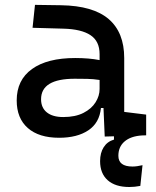

<svg xmlns="http://www.w3.org/2000/svg" viewBox="-20 -542 626 769"><path d="M498 207Q441.9 207 411.4 179.9Q380.9 152.8 380.9 103.5Q380.9 70.3 395.3 47.6Q409.7 24.9 436.5 17.1V3.9L399.4 4.9L394.5 -109.4H384.3Q378.4 -49.8 333.7 -20Q289.1 9.8 216.8 9.8Q135.7 9.8 91.3 -29.3Q46.9 -68.4 46.9 -139.6Q46.9 -221.7 108.2 -265.6Q169.4 -309.6 281.2 -309.6Q336.9 -309.6 378.9 -301.3V-325.2Q378.9 -377 342.5 -401.1Q306.2 -425.3 234.4 -427.2L110.4 -430.7L120.1 -522.5L224.6 -521Q353 -519 415.3 -465.6Q477.5 -412.1 477.5 -309.6V-93.8L565.4 -83V0L548.3 0.5Q503.4 3.4 478.8 24.7Q454.1 45.9 454.1 82Q454.1 125 510.7 125Q527.8 125 550.8 119.6L542 202.6Q519.5 207 498 207ZM378.9 -221.7Q354 -225.6 329.3 -226.1Q304.7 -226.6 279.3 -226.6Q144.5 -226.6 144.5 -144.5Q144.5 -110.4 167.7 -91.8Q190.9 -73.2 233.4 -73.2Q281.7 -73.2 314.2 -89.8Q346.7 -106.4 362.8 -132.3Q378.9 -158.2 378.9 -185.5Z"/></svg>

Font: CaskaydiaCove NFP
Style: Regular
Weight: 400
Designer: Aaron Bell
Foundry: Saja Typeworks
Version: Version 2111.001; VTT 6.35;Nerd Fonts 3.1.1